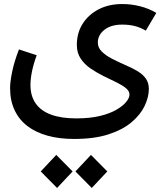

<svg xmlns="http://www.w3.org/2000/svg" viewBox="-20 -459 835 952"><path d="M347 230Q275 230 216.5 214Q158 198 116.5 166.5Q75 135 52.5 87.5Q30 40 30 -23Q30 -52 40 -102Q50 -152 74 -214L162 -185Q146 -142 138.5 -104.5Q131 -67 131 -38Q131 17 157 54Q183 91 233.5 109.5Q284 128 358 128Q426 128 475.5 116Q525 104 557.5 85Q590 66 606 46Q622 26 622 10Q622 -7 605.5 -21Q589 -35 560 -49.5Q531 -64 493 -82Q459 -99 429 -119.5Q399 -140 380 -168.5Q361 -197 361 -236Q361 -296 390 -341.5Q419 -387 469.5 -413Q520 -439 586 -439Q631 -439 674.5 -428Q718 -417 755 -395L703 -307Q676 -323 648 -330Q620 -337 586 -337Q530 -337 497.5 -311Q465 -285 465 -248Q465 -223 484.5 -203.5Q504 -184 534 -168.5Q564 -153 596 -139Q636 -122 663 -105.5Q690 -89 704 -68Q718 -47 718 -18Q718 22 697.5 65.5Q677 109 633 146.5Q589 184 518.5 207Q448 230 347 230ZM263 473 182 391 259 309 340 391ZM435 473 354 391 431 309 512 391Z"/></svg>

Font: Lexend Medium
Style: Regular
Weight: 500
Designer: Bonnie Shaver-Troup, Thomas Jockin
Foundry: Lexend
Version: Version 1.005